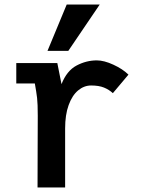

<svg xmlns="http://www.w3.org/2000/svg" viewBox="-20 -829 640 849"><path d="M146 0 146.5 -175Q147 -230.5 147 -317Q147 -370 144 -395.8Q141 -421.5 134 -460H52V-550H233.5L252 -457Q275.5 -516.5 318.5 -539.2Q361.5 -562 408 -562Q440 -562 481.2 -543Q522.5 -524 548 -499L479 -417Q462.5 -432.5 439.8 -441.8Q417 -451 383 -451Q351.5 -451 325.2 -429Q299 -407 283.5 -364.2Q268 -321.5 268 -261V0ZM421 -809 282 -604H190L275 -809Z"/></svg>

Font: JuliaMono Latin
Style: Bold
Weight: 700
Monospace: yes
Designer: cormullion
Foundry: corm
Version: Version 0.038; ttfautohint (v1.8)